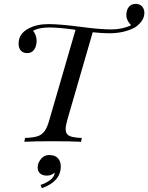

<svg xmlns="http://www.w3.org/2000/svg" viewBox="-20 -737 770 998"><path d="M170.4 -524.4Q169.9 -496.1 157.2 -478.5Q144.5 -460.9 122.1 -460.9Q99.6 -460.9 87.9 -474.6Q76.2 -488.3 76.7 -511.2Q76.7 -561.5 128.4 -588.9Q171.4 -611.8 232.9 -611.8Q294.4 -611.3 397.5 -597.7Q500 -584 558.1 -584Q616.2 -584 661.6 -606Q636.7 -630.9 636.7 -657.7Q636.7 -684.6 649.4 -700.7Q662.1 -716.8 684.6 -716.8Q707 -716.8 718.8 -703.1Q730.5 -689.5 730.5 -669.9Q730.5 -629.9 684.6 -596.2Q627.9 -564 546.4 -564Q513.2 -564 461.9 -569.3L330.6 -116.2Q321.3 -84 321.3 -66.4Q321.3 -48.8 329.6 -39.1Q345.2 -21 405.3 -20L401.4 0Q349.6 -2.9 252 -2.9Q154.3 -2.9 106.4 0L110.4 -20Q154.3 -21.5 176.8 -29.3Q199.2 -37.1 212.9 -57.1Q226.6 -76.7 237.3 -116.2L372.6 -582Q288.1 -594.2 235.4 -594.2Q182.6 -594.2 152.3 -577.1Q170.4 -552.7 170.4 -524.4ZM223.6 175.8Q201.2 175.8 188.5 164.6Q175.8 153.3 175.8 134.8Q175.8 116.2 184.6 101.6Q203.1 69.3 234.9 68.8Q266.6 68.8 281.2 85.4Q295.9 102.1 295.9 127.9Q295.9 206.1 197.8 241.2L190.9 224.1Q217.8 215.8 240.2 199.2Q262.7 182.6 264.6 160.2Q246.6 175.8 223.6 175.8Z"/></svg>

Font: PlayfairDisplaySC-Italic
Style: Italic
Weight: 400
Italic angle: -14°
Designer: Claus Eggers Sørensen
Foundry: Claus Eggers Sørensen
Version: Version 1.004;PS 001.004;hotconv 1.0.70;makeotf.lib2.5.58329